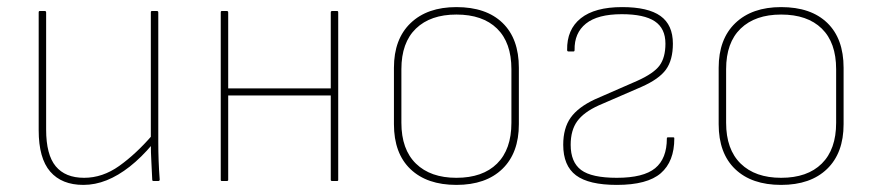

<svg xmlns="http://www.w3.org/2000/svg" viewBox="-20 -510 2466 541"><path d="M215 11Q154 11 121.5 -26.5Q89 -64 89 -143V-475Q89 -479 92 -479H106Q110 -479 110 -475V-145Q110 -74 137 -41.5Q164 -9 217 -9Q269 -9 316 -42.5Q363 -76 409 -129L410 -104Q378 -66 345.5 -40.5Q313 -15 280.5 -2Q248 11 215 11ZM413 0Q409 0 409 -3Q408 -29 406.5 -54.5Q405 -80 405 -106V-116V-475Q405 -479 408 -479H422Q426 -479 426 -475V-111Q426 -83 427 -56.5Q428 -30 430 -4Q430 0 426 0Z M916 0Q912 0 912 -3V-475Q912 -479 916 -479H930Q933 -479 933 -475V-3Q933 0 930 0ZM605 0Q602 0 602 -3V-475Q602 -479 605 -479H619Q623 -479 623 -475V-3Q623 0 619 0ZM618 -241V-261H917V-241Z M1266 11Q1183 11 1136.5 -33.5Q1090 -78 1090 -160V-319Q1090 -400 1137 -445Q1184 -490 1266 -490Q1350 -490 1396 -445.5Q1442 -401 1442 -319V-160Q1442 -79 1395.5 -34Q1349 11 1266 11ZM1266 -9Q1340 -9 1380.5 -49Q1421 -89 1421 -164V-315Q1421 -390 1380.5 -429.5Q1340 -469 1266 -469Q1193 -469 1152 -429.5Q1111 -390 1111 -315V-164Q1111 -89 1152 -49Q1193 -9 1266 -9Z M1718 11Q1639 11 1603 -16Q1567 -43 1567 -102Q1567 -149 1588 -178.5Q1609 -208 1656 -230L1775 -282Q1822 -303 1838.5 -325.5Q1855 -348 1855 -387Q1855 -430 1825 -450Q1795 -470 1732 -470Q1664 -470 1631 -443.5Q1598 -417 1599 -369Q1599 -365 1596 -365H1582Q1578 -365 1578 -369Q1577 -427 1616.5 -458.5Q1656 -490 1733 -490Q1806 -490 1841 -465Q1876 -440 1876 -387Q1876 -341 1856.5 -314Q1837 -287 1787 -265L1667 -213Q1625 -194 1606.5 -168.5Q1588 -143 1588 -102Q1588 -53 1617.5 -31Q1647 -9 1718 -9Q1793 -9 1826 -36Q1859 -63 1859 -120Q1859 -123 1862 -123H1876Q1879 -123 1879.5 -122.5Q1880 -122 1880 -120Q1880 -55 1842 -22Q1804 11 1718 11Z M2181 11Q2098 11 2051.5 -33.5Q2005 -78 2005 -160V-319Q2005 -400 2052 -445Q2099 -490 2181 -490Q2265 -490 2311 -445.5Q2357 -401 2357 -319V-160Q2357 -79 2310.5 -34Q2264 11 2181 11ZM2181 -9Q2255 -9 2295.5 -49Q2336 -89 2336 -164V-315Q2336 -390 2295.5 -429.5Q2255 -469 2181 -469Q2108 -469 2067 -429.5Q2026 -390 2026 -315V-164Q2026 -89 2067 -49Q2108 -9 2181 -9Z"/></svg>

Font: Sofia Sans Semi Condensed Thin
Style: Regular
Weight: 250
Version: Version 4.100